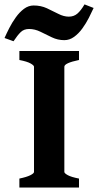

<svg xmlns="http://www.w3.org/2000/svg" viewBox="-58 -845 441 865"><path d="M29.3 0V-40.5Q62.5 -47.4 78.9 -55.7Q95.2 -64 95.2 -70.3V-544.4Q95.2 -550.3 79.8 -559.1Q64.5 -567.9 29.3 -574.7V-615.2H297.9V-574.7Q231.9 -561 231.9 -544.4V-70.3Q231.9 -64.5 247.3 -55.9Q262.7 -47.4 297.9 -40.5V0ZM363.8 -809.1Q355 -789.6 342.3 -764.6Q329.6 -739.7 313 -716.8Q296.4 -693.8 275.9 -679Q255.4 -664.1 231.9 -664.1Q202.1 -664.1 175.8 -676.8Q149.4 -689.5 124.3 -701.9Q99.1 -714.4 72.8 -714.4Q49.8 -714.4 35.4 -700.4Q21 -686.5 2.9 -659.2L-37.6 -673.8Q-28.8 -693.8 -16.1 -718.8Q-3.4 -743.7 13.2 -766.8Q29.8 -790 50 -805.2Q70.3 -820.3 93.8 -820.3Q126 -820.3 153.1 -807.9Q180.2 -795.4 204.6 -782.7Q229 -770 252 -770Q274.4 -770 290.3 -783.4Q306.2 -796.9 322.8 -825.2Z"/></svg>

Font: Gentium Book Plus
Style: Bold
Weight: 700
Designer: Victor Gaultney, Annie Olsen, Iska Routamaa, Becca Hirsbrunner
Foundry: SIL International
Version: Version 6.101